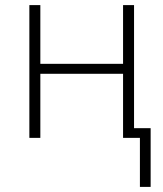

<svg xmlns="http://www.w3.org/2000/svg" viewBox="-20 -540 640 752"><path d="M528 192V0H462V-251H138V0H95V-520H138V-290H462V-520H505V-38H570V192Z"/></svg>

Font: Iosevka Aile Extralight
Style: Regular
Weight: 200
Designer: Belleve Invis
Foundry: Belleve Invis
Version: Version 31.1.0; ttfautohint (v1.8.4)